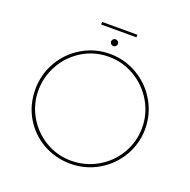

<svg xmlns="http://www.w3.org/2000/svg" viewBox="-151 -1025 1167 1180"><g transform="rotate(20 432.5 -435.0)"><path d="M432 -710Q529 -710 612 -661.5Q695 -613 743.5 -530Q792 -447 792 -350Q792 -253 743.5 -170.5Q695 -88 612 -40Q529 8 432 8Q334 8 252 -38.5Q170 -85 122 -166.5Q74 -248 74 -350Q74 -447 122 -530Q170 -613 252.5 -661.5Q335 -710 432 -710ZM429 -11Q522 -11 601 -56.5Q680 -102 726 -180Q772 -258 772 -350Q772 -441 726 -519.5Q680 -598 601.5 -644.5Q523 -691 432 -691Q338 -691 260.5 -644Q183 -597 138.5 -518Q94 -439 94 -349Q94 -258 139.5 -180Q185 -102 262 -56.5Q339 -11 429 -11ZM434 -806Q443 -806 449.5 -799.5Q456 -793 456 -784Q456 -775 449.5 -768.5Q443 -762 434 -762Q424 -762 417.5 -769Q411 -776 411 -784Q411 -793 417.5 -799.5Q424 -806 434 -806ZM549 -878V-861H318V-878Z"/></g></svg>

Font: Josefin Sans Thin
Style: Regular
Weight: 250
Designer: Santiago Orozco
Foundry: Typemade
Version: Version 2.000